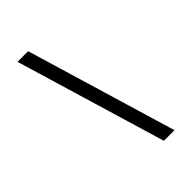

<svg xmlns="http://www.w3.org/2000/svg" viewBox="-282 -922 1164 1164"><g transform="rotate(-45 300.0 -340.0)"><path d="M399 143 110 -823H201L490 143Z"/></g></svg>

Font: Iosevka Etoile
Style: Italic
Weight: 400
Italic angle: -9°
Designer: Belleve Invis
Foundry: Belleve Invis
Version: Version 22.1.2; ttfautohint (v1.8.4)